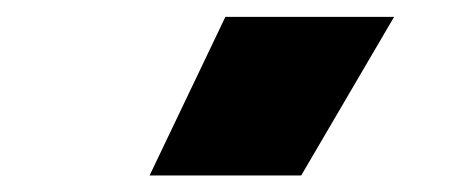

<svg xmlns="http://www.w3.org/2000/svg" viewBox="-20 -800 540 230"><path d="M250 -779.8H452.1L340.8 -589.8H159.2Z"/></svg>

Font: Cooper Hewitt
Style: Heavy
Weight: 713
Designer: Village Type and Design LLC
Foundry: Cooper Hewitt Smithsonian Design Museum
Version: 1.000